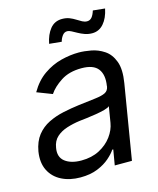

<svg xmlns="http://www.w3.org/2000/svg" viewBox="-111 -804 739 896"><g transform="rotate(-15 258.5 -356.0)"><path d="M167 12.7Q115.2 12.7 76.2 -7.1Q37.1 -26.9 18.3 -64.5Q-0.5 -102.1 7.8 -155.3Q16.1 -202.1 39.3 -231.4Q62.5 -260.7 96.2 -277.3Q129.9 -293.9 168.7 -302.2Q207.5 -310.5 246.1 -315.4Q296.9 -321.8 328.4 -325.4Q359.9 -329.1 376 -337.2Q392.1 -345.2 395.5 -365.2V-368.2Q403.8 -420.4 381.6 -449.5Q359.4 -478.5 301.8 -478.5Q242.2 -478.5 202.1 -452.4Q162.1 -426.3 142.6 -396.5L69.3 -424.8Q98.1 -474.6 138.4 -502.4Q178.7 -530.3 223.1 -541.5Q267.6 -552.7 308.6 -552.7Q335 -552.7 367.9 -546.6Q400.9 -540.5 429.9 -521.2Q459 -502 473.6 -463.1Q488.3 -424.3 477.5 -359.4L418 0H335L347.7 -74.2H342.8Q331.5 -56.6 308.3 -36.4Q285.2 -16.1 250 -1.7Q214.8 12.7 167 12.7ZM191.4 -62.5Q241.2 -62.5 278.6 -82Q315.9 -101.6 338.9 -132.6Q361.8 -163.6 367.2 -197.3L379.9 -274.4Q373.5 -268.1 354.7 -262.9Q335.9 -257.8 312.3 -253.9Q288.6 -250 266.1 -247.3Q243.7 -244.6 230.5 -243.2Q197.3 -238.8 167.5 -229.2Q137.7 -219.7 117.2 -201.2Q96.7 -182.6 91.8 -150.4Q84 -106.9 112.5 -84.7Q141.1 -62.5 191.4 -62.5ZM393.6 -623Q375 -623 358.4 -628.9Q341.8 -634.8 327.6 -642.8Q313.5 -650.9 302 -656.7Q290.5 -662.6 282.7 -662.6Q267.6 -662.6 258.1 -648.9Q248.5 -635.3 245.6 -621.6L186 -627.4Q194.3 -670.4 216.1 -697.3Q237.8 -724.1 273.9 -724.1Q293.9 -724.1 309.3 -718Q324.7 -711.9 337.6 -703.6Q350.6 -695.3 362.1 -689.2Q373.5 -683.1 384.8 -683.1Q398.9 -683.1 408 -693.8Q417 -704.6 423.3 -725.1L481 -719.2Q471.7 -674.3 449.2 -648.7Q426.8 -623 393.6 -623Z"/></g></svg>

Font: Inter Tight
Style: Italic
Weight: 400
Italic angle: -9.39999°
Designer: Rasmus Andersson
Foundry: rsms
Version: Version 3.002